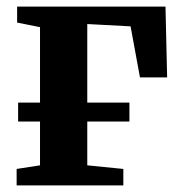

<svg xmlns="http://www.w3.org/2000/svg" viewBox="-20 -563 550 583"><path d="M30.5 0V-50L101.5 -61V-480.5L32 -494.5V-543H482.5L487.5 -328H405L376.5 -483L245 -490V-61L354.5 -50V0ZM35 -251.5H373V-194H35Z"/></svg>

Font: Merriweather 48pt
Style: Bold
Weight: 700
Version: Version 2.100